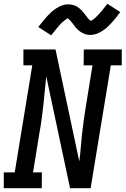

<svg xmlns="http://www.w3.org/2000/svg" viewBox="-28 -997 665 1017"><path d="M193 0H-8V-84H50L143 -651H96V-735H266L392 -142Q397 -180 400 -217Q403 -254 407 -291.5Q411 -329 416.5 -366.5Q422 -404 428 -441L462 -651H415L416 -735H617V-651H559L452 0H343L217 -593Q213 -555 209.5 -518Q206 -481 202 -443.5Q198 -406 193 -368.5Q188 -331 181 -294L147 -84H194ZM243 -810 175 -854Q188 -871 200 -885.5Q212 -900 223 -912Q234 -924 245 -934Q256 -944 271 -953.5Q286 -963 301.5 -968.5Q317 -974 333 -974Q338 -974 343 -973.5Q348 -973 353 -972Q358 -971 362.5 -969.5Q367 -968 372 -966Q377 -964 381 -961.5Q385 -959 388.5 -956Q392 -953 396 -950Q400 -947 403.5 -943Q407 -939 410 -935.5Q413 -932 416 -928.5Q419 -925 420.5 -922.5Q422 -920 426.5 -915Q431 -910 434 -905.5Q437 -901 440 -897.5Q443 -894 447 -892Q451 -890 451 -886L456 -888Q460 -890 463 -892Q466 -894 470 -897.5Q474 -901 476.5 -903Q479 -905 481 -907Q483 -909 485 -911Q487 -913 489.5 -915.5Q492 -918 494.5 -920.5Q497 -923 499.5 -926Q502 -929 504.5 -932Q507 -935 510 -938Q513 -941 515.5 -944.5Q518 -948 521 -952Q524 -956 527.5 -960Q531 -964 534 -968Q537 -972 541 -977L609 -933Q596 -915 584 -900.5Q572 -886 561 -874Q550 -862 539 -852Q528 -842 513 -832.5Q498 -823 482.5 -817.5Q467 -812 451 -812Q446 -812 441 -812.5Q436 -813 431 -814Q426 -815 421.5 -817Q417 -819 412 -821Q407 -823 403 -825.5Q399 -828 395.5 -830.5Q392 -833 388 -836.5Q384 -840 380.5 -843.5Q377 -847 373.5 -850.5Q370 -854 367.5 -858Q365 -862 363.5 -864.5Q362 -867 357.5 -872Q353 -877 350 -881Q347 -885 344 -888.5Q341 -892 337 -894.5Q333 -897 333 -900V-901L328 -899Q323 -896 320.5 -894Q318 -892 314 -888.5Q310 -885 307.5 -883.5Q305 -882 303 -880Q301 -878 299 -876Q297 -874 294.5 -871.5Q292 -869 289.5 -866.5Q287 -864 284.5 -861Q282 -858 279.5 -855Q277 -852 274 -848.5Q271 -845 268.5 -841.5Q266 -838 263 -834.5Q260 -831 256.5 -827Q253 -823 250 -818.5Q247 -814 243 -810Z"/></svg>

Font: Iosevka HT Medium Extended
Style: Italic
Weight: 500
Width: 7
Italic angle: -9°
Monospace: yes
Designer: Belleve Invis
Foundry: Belleve Invis
Version: Version 32.3.0; ttfautohint (v1.8.4)